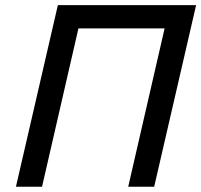

<svg xmlns="http://www.w3.org/2000/svg" viewBox="-20 -709 765 729"><path d="M40.5 0 199.7 -689.5H724.6L565.4 0H466.8L605 -601.1H277.8L139.6 0Z"/></svg>

Font: Acari Sans Medium
Style: Italic
Weight: 500
Italic angle: -13°
Designer: Alfredo Marco Pradil and Stefan Peev
Foundry: Hanken Design Co.
Version: Version 1.045